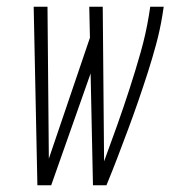

<svg xmlns="http://www.w3.org/2000/svg" viewBox="-20 -550 540 570"><path d="M91 0 80 -530H121L125 -79L247 -438L245 -530H285L289 -71Q309 -125 328 -178.5Q347 -232 364.5 -286Q382 -340 397.5 -394.5Q413 -449 422 -504L426 -530H466L462 -504Q455 -461 443.5 -418.5Q432 -376 418.5 -334Q405 -292 390.5 -250Q376 -208 360.5 -166.5Q345 -125 329 -83Q313 -41 296 0H256L249 -332L132 0Z"/></svg>

Font: Iosevka Curly Slab XLtObl
Style: Regular
Weight: 200
Italic angle: -9°
Monospace: yes
Designer: Belleve Invis
Foundry: Belleve Invis
Version: Version 11.1.0; ttfautohint (v1.8.3)